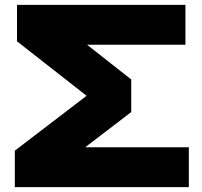

<svg xmlns="http://www.w3.org/2000/svg" viewBox="-20 -770 832 790"><path d="M41 0V-150L377 -407V-344L50 -600V-750H743V-586H130L202 -693L520 -443V-309L234 -90L142 -164H757V0Z"/></svg>

Font: Unbounded
Style: Bold
Weight: 700
Designer: Luke Prowse, Jean-Baptiste Morizot, Fátima Lázaro, Florian Runge
Foundry: NaN
Version: Version 1.700